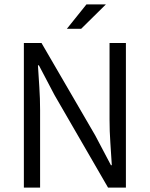

<svg xmlns="http://www.w3.org/2000/svg" viewBox="-20 -852 680 872"><path d="M88.4 0V-656.7H168.5L412.6 -236.8L483.9 -101.6H487.8Q484.9 -150.9 481.2 -203.9Q477.5 -256.8 477.5 -308.1V-656.7H551.8V0H470.7L227.5 -420.4L156.7 -555.2H152.3Q155.3 -505.9 158.7 -454.8Q162.1 -403.8 162.1 -352.5V0ZM283.7 -721.2 372.6 -832H460.9L348.6 -721.2Z"/></svg>

Font: Varta Light
Style: Regular
Weight: 400
Version: Version 1.004